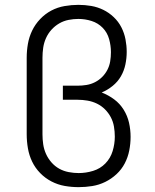

<svg xmlns="http://www.w3.org/2000/svg" viewBox="-20 -763 640 791"><path d="M304 8Q275 8 246.5 3Q218 -2 192 -15.5Q166 -29 145.5 -50Q125 -71 112.5 -97Q100 -123 95 -152Q90 -181 90 -210V-525Q90 -554 95 -582.5Q100 -611 112.5 -637Q125 -663 145.5 -684.5Q166 -706 191.5 -719.5Q217 -733 246 -738Q275 -743 303 -743Q330 -743 356 -738.5Q382 -734 405.5 -722.5Q429 -711 448.5 -692.5Q468 -674 480 -650.5Q492 -627 497 -601Q502 -575 502 -549Q502 -523 496.5 -497Q491 -471 478 -448.5Q465 -426 444 -409Q423 -392 399 -382Q427 -371 450.5 -353.5Q474 -336 489.5 -311Q505 -286 511.5 -257.5Q518 -229 518 -199Q518 -171 512.5 -143Q507 -115 494 -90Q481 -65 460 -45.5Q439 -26 413.5 -13.5Q388 -1 360 3.5Q332 8 304 8ZM304 -50Q334 -50 363.5 -59Q393 -68 414 -89.5Q435 -111 444 -140.5Q453 -170 453 -200Q453 -221 449.5 -241.5Q446 -262 436.5 -280Q427 -298 412.5 -312.5Q398 -327 379.5 -336Q361 -345 340.5 -348.5Q320 -352 300 -352H239V-410H300Q318 -410 336.5 -413Q355 -416 371.5 -424.5Q388 -433 401 -446Q414 -459 422.5 -475.5Q431 -492 434 -510.5Q437 -529 437 -548Q437 -575 429.5 -602Q422 -629 403 -648.5Q384 -668 357.5 -676.5Q331 -685 303 -685Q283 -685 262.5 -681Q242 -677 224 -666.5Q206 -656 192 -640.5Q178 -625 169.5 -606Q161 -587 158 -566.5Q155 -546 155 -525V-210Q155 -189 158 -168.5Q161 -148 169.5 -129Q178 -110 192 -94Q206 -78 224 -68Q242 -58 263 -54Q284 -50 304 -50Z"/></svg>

Font: Iosevka Etoile Light
Style: Regular
Weight: 300
Designer: Belleve Invis
Foundry: Belleve Invis
Version: Version 25.0.1; ttfautohint (v1.8.4)